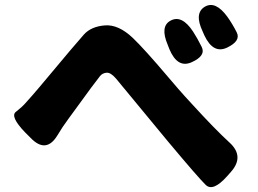

<svg xmlns="http://www.w3.org/2000/svg" viewBox="-20 -764 1040 775"><path d="M897 -53Q840 11 810.5 -17.5Q781 -46 658 -193L449 -446Q427 -472 410 -470.5Q393 -469 383 -456Q373 -443 348 -410L256 -284Q232 -252 212 -218Q166 -142 103 -208L80 -231Q20 -294 44 -312.5Q68 -331 83 -348Q111 -379 138 -411L263 -560Q291 -593 319 -625Q348 -657 403 -661.5Q458 -666 516 -611Q563 -566 657 -455L699 -406Q726 -375 754 -345Q848 -242 906 -189Q968 -133 912 -70ZM754 -513Q697 -487 664 -565L657 -583Q625 -658 669 -681Q714 -705 759 -637Q776 -611 794 -575Q812 -539 754 -513ZM897 -572Q841 -545 805 -621L798 -637Q763 -711 807 -737Q850 -762 898 -696Q918 -668 935.5 -633.5Q953 -599 897 -572Z"/></svg>

Font: Resource Han Rounded KR Heavy
Style: Regular
Weight: 900
Designer: Cyano Hao (round all glyphs); Ryoko NISHIZUKA 西塚涼子 (kana, bopomofo & ideographs); Paul D. Hunt (Latin, Greek & Cyrillic)
Foundry: Cyano Hao
Version: 0.990